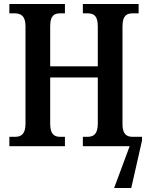

<svg xmlns="http://www.w3.org/2000/svg" viewBox="-20 -734 742 964"><path d="M595 -110V-601C595 -656 616 -667 647 -667H676V-714H396V-667H418C451 -667 471 -656 471 -601V-401H232V-602C232 -656 252 -667 283 -667H306V-714H27V-667H52C83 -667 108 -656 108 -603V-113C108 -60 86 -47 55 -47H27V0H306V-47H283C252 -47 232 -60 232 -113V-345H471V-114C471 -60 450 -47 418 -47H396V0H631L553 210H639L693 -28V-47H647C617 -47 595 -59 595 -110Z"/></svg>

Font: Noto Serif Condensed Semi
Style: Regular
Weight: 600
Width: 3
Designer: Monotype Design Team
Foundry: Monotype Imaging Inc.
Version: Version 1.002